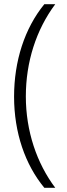

<svg xmlns="http://www.w3.org/2000/svg" viewBox="-20 -736 317 914"><path d="M47 -276C47 -104 100 48 191 158H243C155 41 103 -112 103 -277C103 -441 152 -594 243 -716H191C97 -601 47 -445 47 -276Z"/></svg>

Font: Noto Sans Myanmar Condensed Light
Style: Regular
Weight: 300
Width: 3
Designer: Monotype Design Team
Foundry: Monotype Imaging Inc.
Version: Version 2.107